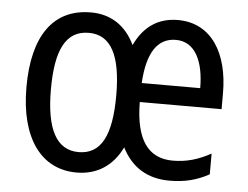

<svg xmlns="http://www.w3.org/2000/svg" viewBox="-44 -600 859 664"><g transform="rotate(5 385.0 -268.0)"><path d="M548 -546C480 -546 430 -512 399 -446C367 -513 314 -546 246 -546C115 -546 46 -447 46 -269C46 -94 120 10 244 10C315 10 369 -25 401 -91C435 -24 490 10 567 10C620 10 662 -1 704 -24V-96C660 -72 620 -60 572 -60C486 -60 442 -122 441 -252H725V-308C725 -444 666 -546 548 -546ZM547 -477C615 -477 645 -409 645 -318H442C448 -425 484 -477 547 -477ZM245 -475C322 -475 358 -406 358 -268C358 -128 323 -61 245 -61C168 -61 131 -131 131 -269C131 -406 165 -475 245 -475Z"/></g></svg>

Font: Noto Sans Telugu Condensed
Style: Regular
Weight: 400
Width: 3
Designer: Jelle Bosma - Monotype Design Team
Foundry: Monotype Imaging Inc.
Version: Version 2.005